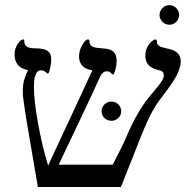

<svg xmlns="http://www.w3.org/2000/svg" viewBox="-20 -745 748 765"><path d="M700.2 -500Q700.2 -476.6 684.3 -445.6Q668.5 -414.6 626 -359.9Q600.1 -327.6 579.1 -286.1Q558.1 -244.6 528.8 -168.9L461.9 0H130.9L84 -274.9Q70.8 -356.9 70.8 -377.9Q70.8 -406.7 75.7 -425Q80.6 -443.4 91.8 -465.8Q38.1 -475.1 38.1 -528.8Q38.1 -550.3 50 -569.1Q62 -587.9 73.2 -587.9Q77.1 -587.9 77.1 -579.1Q77.1 -554.2 111.3 -552.7L135.3 -551.8Q159.7 -550.3 171.9 -540.5Q184.1 -530.8 184.1 -508.8Q184.1 -491.2 179.4 -471.7Q174.8 -452.1 170.9 -452.1Q168 -452.1 166.5 -454.1Q155.3 -464.8 145 -464.8Q133.8 -464.8 128.4 -458.7Q123 -452.6 119.1 -439Q115.2 -425.3 115.2 -397.9Q115.2 -344.2 131.6 -253.4Q147.9 -162.6 171.9 -85Q192.4 -130.9 249.5 -252.4L348.1 -464.8Q322.8 -468.3 308.8 -482.2Q294.9 -496.1 294.9 -520Q294.9 -542.5 307.4 -565.2Q319.8 -587.9 331.1 -587.9Q336.9 -587.9 336.9 -578.1Q336.9 -557.1 369.1 -554.2L393.1 -551.8Q419.4 -550.3 432.1 -539.1Q444.8 -527.8 444.8 -502.9Q444.8 -485.8 439.7 -467Q434.6 -448.2 430.2 -448.2Q427.7 -448.2 421.9 -454.1Q417.5 -460.9 404.8 -460.9Q389.6 -460.9 378.9 -439.9Q357.9 -391.6 296.4 -262.7L213.9 -88.9H429.2Q469.7 -166 484.9 -203.1Q526.9 -300.8 575.2 -359.9L601.6 -391.6Q618.7 -411.6 625.7 -423.6Q632.8 -435.5 632.8 -444.8Q632.8 -452.6 628.7 -457.8Q624.5 -462.9 610.8 -465.8Q585.4 -472.2 572.3 -485.4Q559.1 -498.5 559.1 -523.9Q559.1 -540.5 565.9 -555.2Q572.8 -569.8 583 -578.9Q593.3 -587.9 599.1 -587.9Q605 -587.9 605 -577.1Q605 -570.8 610.8 -564.7Q616.7 -558.6 627.9 -556.2L653.8 -549.8Q700.2 -539.6 700.2 -500ZM384.8 -301.3Q384.8 -318.4 396.5 -329.3Q408.2 -340.3 423.8 -340.3Q439.5 -340.3 451.2 -329.3Q462.9 -318.4 462.9 -301.3Q462.9 -285.6 451.2 -274.7Q439.5 -263.7 423.8 -263.7Q408.2 -263.7 396.5 -274.7Q384.8 -285.6 384.8 -301.3ZM615.7 -685.5Q615.7 -701.2 627.4 -712.9Q639.2 -724.6 654.8 -724.6Q670.4 -724.6 682.1 -712.9Q693.8 -701.2 693.8 -685.5Q693.8 -669.9 682.4 -658.2Q670.9 -646.5 654.8 -646.5Q638.2 -646.5 627 -658.2Q615.7 -669.9 615.7 -685.5Z"/></svg>

Font: Times New Roman
Style: Regular
Weight: 400
Designer: Steve Matteson
Foundry: Ascender Corporation
Version: Version 2.00.3